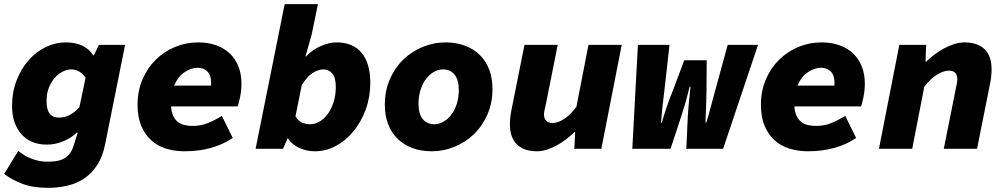

<svg xmlns="http://www.w3.org/2000/svg" viewBox="-22 -716 4842 924"><path d="M209 188Q138 188 87 169Q36 150 -2 121L66 10Q94 34 130.5 48Q167 62 205 62Q224 62 243 60Q262 58 279 50.5Q296 43 310 27.5Q324 12 332 -14L352 -78H348Q321 -52 282 -36Q243 -20 204 -20Q125 -20 80.5 -71Q36 -122 36 -206Q36 -273 58 -329.5Q80 -386 116 -426.5Q152 -467 198.5 -489.5Q245 -512 294 -512Q342 -512 375.5 -495.5Q409 -479 426 -450H430L454 -500H580L484 -22Q472 39 445 79.5Q418 120 381.5 144Q345 168 300.5 178Q256 188 209 188ZM262 -150Q315 -150 360 -200L390 -342Q362 -382 321 -382Q302 -382 281 -372Q260 -362 242.5 -342.5Q225 -323 213.5 -295Q202 -267 202 -230Q202 -188 217 -169Q232 -150 262 -150Z M866 12Q818 12 776.5 -1Q735 -14 705 -41.5Q675 -69 657.5 -111Q640 -153 640 -212Q640 -279 664 -334.5Q688 -390 728.5 -429.5Q769 -469 821.5 -490.5Q874 -512 932 -512Q981 -512 1020 -497.5Q1059 -483 1085.5 -457Q1112 -431 1126 -394.5Q1140 -358 1140 -314Q1140 -281 1133.5 -249.5Q1127 -218 1122 -204H801Q803 -176 812 -157.5Q821 -139 835 -128.5Q849 -118 867 -114Q885 -110 904 -110Q945 -110 978 -123.5Q1011 -137 1046 -158L1098 -52Q1051 -20 992.5 -4Q934 12 866 12ZM928 -390Q900 -390 867.5 -369.5Q835 -349 816 -304H993Q994 -307 994 -310.5Q994 -314 994 -317Q994 -354 976 -372Q958 -390 928 -390Z M1494 12Q1453 12 1417.5 -4.5Q1382 -21 1364 -50H1362L1340 0H1208L1348 -696H1508L1478 -550L1448 -444H1450Q1482 -477 1522 -494.5Q1562 -512 1598 -512Q1676 -512 1718 -462Q1760 -412 1760 -318Q1760 -249 1738 -189Q1716 -129 1679 -84Q1642 -39 1594 -13.5Q1546 12 1494 12ZM1470 -118Q1494 -118 1516 -131Q1538 -144 1555.5 -168Q1573 -192 1583.5 -225Q1594 -258 1594 -298Q1594 -343 1577 -362.5Q1560 -382 1534 -382Q1510 -382 1483 -365Q1456 -348 1430 -306L1400 -156Q1411 -136 1430 -127Q1449 -118 1470 -118Z M2056 12Q2003 12 1961.5 -4Q1920 -20 1890.5 -49Q1861 -78 1845.5 -119.5Q1830 -161 1830 -212Q1830 -280 1854.5 -335.5Q1879 -391 1919.5 -430Q1960 -469 2013 -490.5Q2066 -512 2122 -512Q2174 -512 2216 -496Q2258 -480 2287.5 -451Q2317 -422 2332.5 -380.5Q2348 -339 2348 -288Q2348 -220 2323.5 -164.5Q2299 -109 2258.5 -70Q2218 -31 2165 -9.5Q2112 12 2056 12ZM2068 -118Q2090 -118 2111.5 -130Q2133 -142 2149.5 -163.5Q2166 -185 2176 -215.5Q2186 -246 2186 -284Q2186 -332 2165.5 -357Q2145 -382 2110 -382Q2087 -382 2066 -370Q2045 -358 2028.5 -336.5Q2012 -315 2002 -284Q1992 -253 1992 -216Q1992 -168 2012.5 -143Q2033 -118 2068 -118Z M2562 12Q2500 12 2466 -20.5Q2432 -53 2432 -118Q2432 -152 2440 -190L2502 -500H2662L2604 -210Q2601 -196 2598.5 -185.5Q2596 -175 2596 -166Q2596 -145 2607 -134.5Q2618 -124 2638 -124Q2663 -124 2693 -143.5Q2723 -163 2752 -202L2810 -500H2970L2872 0H2742L2746 -80H2742Q2725 -63 2703.5 -46.5Q2682 -30 2658.5 -17Q2635 -4 2610.5 4Q2586 12 2562 12Z M3021 0 3048 -500H3200L3175 -277Q3170 -239 3166 -201.5Q3162 -164 3159 -126H3163Q3174 -164 3187 -202.5Q3200 -241 3215 -277L3271 -426H3379L3378 -277Q3377 -239 3376 -201.5Q3375 -164 3373 -126H3377Q3389 -164 3398.5 -201.5Q3408 -239 3419 -277L3480 -500H3626L3458 0H3281L3288 -154Q3290 -189 3293.5 -223Q3297 -257 3301 -299H3297Q3292 -279 3287.5 -262Q3283 -245 3278.5 -228Q3274 -211 3268 -193Q3262 -175 3255 -152L3205 0Z M3866 12Q3818 12 3776.5 -1Q3735 -14 3705 -41.5Q3675 -69 3657.5 -111Q3640 -153 3640 -212Q3640 -279 3664 -334.5Q3688 -390 3728.5 -429.5Q3769 -469 3821.5 -490.5Q3874 -512 3932 -512Q3981 -512 4020 -497.5Q4059 -483 4085.5 -457Q4112 -431 4126 -394.5Q4140 -358 4140 -314Q4140 -281 4133.5 -249.5Q4127 -218 4122 -204H3801Q3803 -176 3812 -157.5Q3821 -139 3835 -128.5Q3849 -118 3867 -114Q3885 -110 3904 -110Q3945 -110 3978 -123.5Q4011 -137 4046 -158L4098 -52Q4051 -20 3992.5 -4Q3934 12 3866 12ZM3928 -390Q3900 -390 3867.5 -369.5Q3835 -349 3816 -304H3993Q3994 -307 3994 -310.5Q3994 -314 3994 -317Q3994 -354 3976 -372Q3958 -390 3928 -390Z M4208 0 4306 -500H4435L4432 -420H4436Q4453 -437 4475 -453.5Q4497 -470 4521 -483Q4545 -496 4570.5 -504Q4596 -512 4620 -512Q4682 -512 4716 -479.5Q4750 -447 4750 -382Q4750 -348 4742 -310L4680 0H4520L4578 -290Q4581 -304 4583 -315Q4585 -326 4585 -335Q4585 -376 4544 -376Q4519 -376 4487 -356.5Q4455 -337 4426 -298L4368 0Z"/></svg>

Font: Source Code Pro Black
Style: Italic
Weight: 900
Italic angle: -11°
Monospace: yes
Designer: Paul D. Hunt, Teo Tuominen
Foundry: Adobe Systems Incorporated
Version: Version 1.050;PS 1.000;hotconv 16.6.51;makeotf.lib2.5.65220